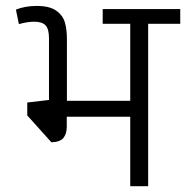

<svg xmlns="http://www.w3.org/2000/svg" viewBox="-20 -640 640 660"><path d="M599.6 -558.1H489.3V0H427.7V-238.8H209.5V-204.6Q209.5 -180.2 198.2 -166Q187 -151.9 156.7 -150.9L73.7 -243.2V-287.6L148.4 -296.4V-508.3Q148.4 -540.5 136.5 -553Q124.5 -565.4 97.7 -565.4Q74.7 -565.4 44.9 -557.1L34.7 -606.9Q65.9 -619.6 106.4 -619.6Q150.4 -619.6 173.3 -603.3Q196.3 -586.9 203.1 -562.7Q210 -538.6 210 -506.3V-293.5H427.7V-558.1H333V-608.9H599.6Z"/></svg>

Font: Varta
Style: Light
Weight: 300
Designer: Joana Correia, Viktoriya Grabowska, Eben Sorkin
Foundry: Sorkin Type
Version: Version 1.002; ttfautohint (v1.3) -l 8 -r 24 -G 200 -x 12 -H